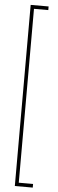

<svg xmlns="http://www.w3.org/2000/svg" viewBox="-65 -828 319 1056"><g transform="rotate(5 94.5 -300.0)"><path d="M60 200V-800H159V-780H80V180H159V200Z"/></g></svg>

Font: Big Shoulders Thin
Style: Regular
Weight: 100
Designer: Patric King
Foundry: XO Type Co
Version: Version 2.002